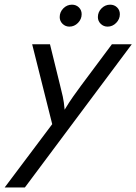

<svg xmlns="http://www.w3.org/2000/svg" viewBox="-80 -610 595 838"><path d="M-59.7 208.3 147.9 -68.1 60.4 -416.7H138.2L182.6 -236.1Q188.9 -211.8 194.1 -188.2Q199.3 -164.6 202.1 -131.2Q222.2 -164.6 239.2 -188.5Q256.2 -212.5 273.6 -236.1L408.3 -416.7H495.1L28.5 208.3ZM222.9 -493.8Q205.6 -493.8 193.1 -505.9Q180.6 -518.1 180.6 -535.4Q180.6 -557.6 196.5 -573.6Q212.5 -589.6 234 -589.6Q252.1 -589.6 264.2 -577.8Q276.4 -566 276.4 -547.9Q276.4 -526.4 260.4 -510.1Q244.4 -493.8 222.9 -493.8ZM389.6 -493.8Q372.2 -493.8 359.7 -505.9Q347.2 -518.1 347.2 -535.4Q347.2 -557.6 363.2 -573.6Q379.2 -589.6 400.7 -589.6Q418.8 -589.6 430.9 -577.8Q443.1 -566 443.1 -547.9Q443.1 -526.4 427.1 -510.1Q411.1 -493.8 389.6 -493.8Z"/></svg>

Font: Afacad
Style: Italic
Weight: 400
Italic angle: -14°
Designer: Kristian Moeller
Foundry: Dicotype
Version: Version 1.000